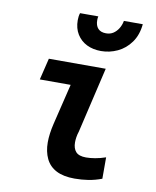

<svg xmlns="http://www.w3.org/2000/svg" viewBox="-86 -826 731 901"><g transform="rotate(10 280.0 -375.5)"><path d="M331 9Q278 9 244 -8.5Q210 -26 194 -59.5Q178 -93 178 -137Q178 -157 181 -179.5Q184 -202 190 -227L237 -421H90L115 -524H386L313 -212Q308 -197 306 -183.5Q304 -170 304 -159Q304 -130 318.5 -114Q333 -98 367 -98Q386 -98 410 -102Q434 -106 460 -115V-13Q428 -1 396.5 4Q365 9 331 9ZM349 -602Q311 -602 281.5 -616.5Q252 -631 234.5 -659Q217 -687 217 -726Q217 -745 222 -760H309Q308 -756 307.5 -752Q307 -748 307 -742Q307 -716 320 -702Q333 -688 358 -688Q378 -688 392.5 -697.5Q407 -707 417 -723Q427 -739 431 -760H521Q516 -708 490.5 -672.5Q465 -637 427.5 -619.5Q390 -602 349 -602Z"/></g></svg>

Font: Ubuntu Sans Mono SemiBold
Style: Italic
Weight: 600
Italic angle: -13.5°
Monospace: yes
Designer: Dalton Maag Ltd
Foundry: Dalton Maag Ltd
Version: Version 1.006